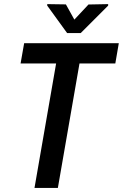

<svg xmlns="http://www.w3.org/2000/svg" viewBox="-20 -923 603 943"><path d="M387.7 -710.9 264.2 0H149.4L272.9 -710.9ZM563.5 -710.9 546.4 -611.3H81.1L98.6 -710.9ZM303.7 -901.4 345.2 -826.7 414.6 -900.9 511.2 -902.8V-895.5L376.5 -760.7H309.6L211.9 -895.5V-902.8Z"/></svg>

Font: Roboto Condensed Medium
Style: Italic
Weight: 500
Italic angle: -12°
Designer: Christian Robertson
Foundry: Google
Version: Version 3.0; 2020